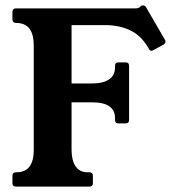

<svg xmlns="http://www.w3.org/2000/svg" viewBox="-20 -691 651 711"><path d="M245 -136Q245 -97 260 -75Q275 -53 304 -53H311Q324 -53 324 -40V-13Q324 0 311 0H40Q26 0 26 -13V-40Q26 -53 40 -53H41Q105 -53 105 -136V-523Q105 -606 40 -606Q26 -606 26 -620V-646Q26 -660 40 -660H480Q492 -660 497 -664L502 -669Q504 -671 510 -671Q517 -671 521 -664L590 -545Q593 -541 593 -537Q593 -531 586 -526L551 -507Q544 -503 541 -503Q534 -503 531 -511L528 -516Q501 -561 460.5 -579.5Q420 -598 370 -598H245V-382H322Q362 -382 384 -397Q406 -412 406 -441V-447Q406 -460 419 -460H445Q458 -460 458 -447V-247Q458 -234 445 -234H419Q406 -234 406 -247V-253Q406 -312 322 -312H245Z"/></svg>

Font: Young Serif
Style: Regular
Weight: 400
Designer: Bastien Sozeau
Foundry: NBR — Bastien Sozeau
Version: Version 3.004; ttfautohint (v1.8.4.7-5d5b);gftools[0.9.33]